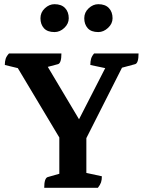

<svg xmlns="http://www.w3.org/2000/svg" viewBox="-20 -896 684 916"><path d="M191 0Q191 -45 207 -51L263 -67V-240L65 -571L3 -586Q3 -603 7 -615.5Q11 -628 23 -641H273Q273 -595 257 -590L208 -577L357 -327L482 -571L411 -586Q411 -603 414.5 -615.5Q418 -628 429 -641H641Q641 -595 625 -590L562 -573L392 -237V-71L466 -55Q466 -38 462 -26Q458 -14 447 0ZM449 -743Q415 -743 398.5 -761.5Q382 -780 382 -809Q382 -837 403 -856.5Q424 -876 449 -876Q482 -876 499.5 -857.5Q517 -839 517 -809Q517 -783 495.5 -763Q474 -743 449 -743ZM240 -743Q206 -743 189.5 -761.5Q173 -780 173 -809Q173 -837 194 -856.5Q215 -876 240 -876Q273 -876 290.5 -857.5Q308 -839 308 -809Q308 -783 287 -763Q266 -743 240 -743Z"/></svg>

Font: Petrona
Style: Bold
Weight: 700
Designer: Ringo R. Seeber
Foundry: Ringo R. Seeber
Version: Version 2.001; ttfautohint (v1.8.3)